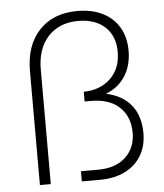

<svg xmlns="http://www.w3.org/2000/svg" viewBox="-52 -762 689 808"><g transform="rotate(-5 292.5 -358.0)"><path d="M338 0H261V-43H333Q408 -43 450 -82.5Q492 -122 492 -185Q492 -253 449.5 -293.5Q407 -334 328 -334H302V-375Q372 -376 415.5 -418Q459 -460 459 -530Q459 -597 417.5 -635.5Q376 -674 304 -674Q224 -674 177 -623Q130 -572 130 -484V0H84V-481Q84 -590 143 -653Q202 -716 304 -716Q366 -716 411 -693.5Q456 -671 480.5 -629.5Q505 -588 505 -531Q505 -476 482.5 -434.5Q460 -393 419 -370Q378 -347 323 -347V-365Q429 -365 483 -316.5Q537 -268 537 -180Q537 -126 513 -85.5Q489 -45 444 -22.5Q399 0 338 0Z"/></g></svg>

Font: SUSE ExtraLight
Style: Regular
Weight: 250
Designer: Rene Bieder
Foundry: SUSE
Version: Version 1.000